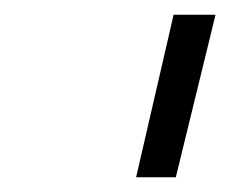

<svg xmlns="http://www.w3.org/2000/svg" viewBox="-20 -712 313 261"><path d="M273 -692H216L165 -471H219Z"/></svg>

Font: RazerF5 Light
Style: Italic
Weight: 300
Foundry: Razer Inc.
Version: Version 2